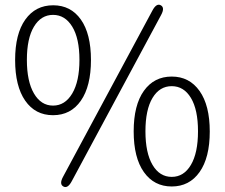

<svg xmlns="http://www.w3.org/2000/svg" viewBox="-20 -764 937 800"><path d="M244 13Q226 3 243 -28L615 -720Q632 -752 650 -742Q668 -732 651 -701L279 -9Q262 23 244 13ZM695.5 13Q622 13 579.5 -47Q537 -107 537 -216.5Q537 -326 579.5 -385.5Q622 -445 695.5 -445Q769 -445 811.5 -385Q854 -325 854 -216Q854 -107 811.5 -47Q769 13 695.5 13ZM695.5 -27Q746 -27 775.5 -77Q805 -127 805 -217Q805 -307 775.5 -356Q746 -405 695.5 -405Q645 -405 615.5 -356Q586 -307 586 -217Q586 -127 615.5 -77Q645 -27 695.5 -27ZM201 -284Q127 -284 85 -344.5Q43 -405 43 -514Q43 -623 85.5 -682.5Q128 -742 201.5 -742Q275 -742 317 -682.5Q359 -623 359 -514Q359 -405 317 -344.5Q275 -284 201 -284ZM121.5 -374.5Q151 -324 201 -324Q251 -324 281 -374.5Q311 -425 311 -514.5Q311 -604 281 -653Q251 -702 201 -702Q151 -702 121.5 -653Q92 -604 92 -514.5Q92 -425 121.5 -374.5Z"/></svg>

Font: Resource Han Rounded CN Light
Style: Regular
Weight: 300
Designer: Cyano Hao (round all glyphs); Ryoko NISHIZUKA 西塚涼子 (kana, bopomofo & ideographs); Paul D. Hunt (Latin, Greek & Cyrillic)
Foundry: Cyano Hao
Version: 0.990